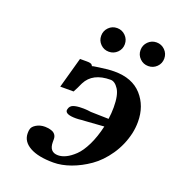

<svg xmlns="http://www.w3.org/2000/svg" viewBox="-119 -718 749 824"><g transform="rotate(20 255.5 -306.0)"><path d="M238.8 -531.7Q223.1 -547.4 223.1 -569.8Q223.1 -592.3 238.8 -608.2Q254.4 -624 276.9 -624Q299.3 -624 315.2 -608.2Q331.1 -592.3 331.1 -569.8Q331.1 -547.4 315.2 -531.7Q299.3 -516.1 276.9 -516.1Q254.4 -516.1 238.8 -531.7ZM418.7 -531.7Q402.8 -547.4 402.8 -569.8Q402.8 -592.3 418.7 -608.2Q434.6 -624 457 -624Q479.5 -624 495.4 -608.2Q511.2 -592.3 511.2 -569.8Q511.2 -547.4 495.4 -531.7Q479.5 -516.1 457 -516.1Q434.6 -516.1 418.7 -531.7ZM369.1 -208 286.1 -202.1Q274.9 -201.2 270 -201.2Q254.4 -199.2 242.2 -199.2Q193.8 -199.2 193.8 -219.2Q193.8 -222.2 194.8 -224.1Q198.2 -239.3 212.6 -244.6Q227.1 -250 252 -250Q271 -250 278.8 -249L293 -247.1L375 -245.1Q378.9 -272 378.9 -298.8Q378.9 -355 362.3 -380.4Q345.7 -405.8 326.2 -405.8Q244.6 -405.8 215.8 -349.1Q215.3 -348.6 212.6 -342.5Q210 -336.4 204.6 -325.2Q199.2 -314 193.8 -304.2H132.8L171.9 -444.8H203.1Q212.9 -444.8 218.5 -443.4Q224.1 -441.9 224.9 -440.9Q225.6 -439.9 228 -437Q231 -434.1 230 -433.1Q231.9 -433.1 237.8 -435.1Q240.2 -435.5 261.7 -438.7Q283.2 -441.9 299.1 -443.4Q314.9 -444.8 330.1 -444.8Q411.1 -444.8 454.6 -396.5Q498 -348.1 498 -275.9Q498 -249 492.2 -222.2Q479 -165.5 447.3 -119.1Q415.5 -72.8 376 -45.2Q336.4 -17.6 294.9 -2.7Q253.4 12.2 215.8 12.2Q146.5 12.2 108.2 -9.3Q69.8 -30.8 69.8 -68.8Q69.8 -81.1 71.8 -86.9Q74.2 -99.6 91.3 -109.9Q108.4 -120.1 130.9 -120.1Q138.7 -120.1 146.2 -118.9Q153.8 -117.7 163.1 -114.3Q172.4 -110.8 178.2 -102.8Q184.1 -94.7 184.1 -83V-80.1V-69.8Q184.1 -23.9 224.1 -23.9Q241.2 -23.9 260 -33Q278.8 -42 299.6 -61.8Q320.3 -81.5 338.9 -119.4Q357.4 -157.2 369.1 -208Z"/></g></svg>

Font: Linux Libertine G
Style: Bold Italic
Weight: 700
Italic angle: -11.5°
Designer: Philipp H. Poll
Foundry: Philipp H. Poll
Version: Version 4.1.0